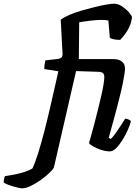

<svg xmlns="http://www.w3.org/2000/svg" viewBox="-192 -820 756 1040"><path d="M-172 168Q-172 159 -169.5 147.5Q-167 136 -165 134Q-142 131 -114 125.5Q-86 120 -59.5 111.5Q-33 103 -16 92Q-11 82 -3.5 62.5Q4 43 12.5 16.5Q21 -10 30 -42Q39 -74 48 -108Q57 -142 65 -176Q71 -201 78 -231Q85 -261 92 -292Q99 -323 105.5 -351.5Q112 -380 117 -402Q122 -424 124 -434L48 -446Q48 -461 50 -473.5Q52 -486 54 -493L124 -501Q135 -503 140 -507.5Q145 -512 147 -524L137 -713Q155 -727 185.5 -740Q216 -753 252.5 -763.5Q289 -774 324 -782.5Q359 -791 386 -795.5Q413 -800 425 -800Q448 -800 470 -785Q492 -770 507 -752.5Q522 -735 523 -726Q518 -687 499 -656Q480 -625 459 -604Q436 -604 422.5 -607.5Q409 -611 403 -615L395 -709Q376 -713 349 -712Q322 -711 293 -707.5Q264 -704 237 -699L235 -500H422Q451 -500 468 -487Q485 -474 485 -448Q485 -438 482 -418Q479 -398 473 -368Q467 -338 456.5 -296Q446 -254 431.5 -199Q417 -144 397 -74L408 -67Q418 -76 432.5 -96Q447 -116 461.5 -138.5Q476 -161 486 -177Q495 -177 505 -172.5Q515 -168 517 -163Q512 -142 499.5 -114.5Q487 -87 470.5 -60.5Q454 -34 436.5 -17Q419 0 403 0Q380 0 354.5 -8.5Q329 -17 311 -28Q293 -39 290 -45Q294 -58 301.5 -85Q309 -112 318.5 -147.5Q328 -183 337.5 -222Q347 -261 355.5 -297Q364 -333 368.5 -360.5Q373 -388 373 -401Q373 -418 366 -424Q359 -430 342 -431L220 -435L100 87Q95 98 75 117Q55 136 28.5 155Q2 174 -25 187Q-52 200 -72 200Q-78 200 -92.5 197Q-107 194 -123.5 189Q-140 184 -153.5 178.5Q-167 173 -172 168Z"/></svg>

Font: Texturina 12pt
Style: Bold Italic
Weight: 700
Italic angle: -11°
Designer: Guillermo Torres Carreño
Foundry: Omnibus-Type
Version: Version 1.002